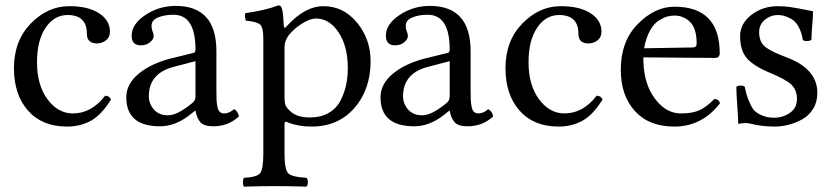

<svg xmlns="http://www.w3.org/2000/svg" viewBox="-20 -472 3094 716"><path d="M394 -101Q359 -44 319.5 -22Q280 0 230 0Q137 0 84.5 -59.5Q32 -119 32 -218Q32 -320 95 -384.5Q158 -449 238 -449Q309 -449 349.5 -422.5Q390 -396 390 -354Q390 -333 375 -321.5Q360 -310 342 -310Q304 -310 304 -346Q304 -416 232 -416Q182 -416 150 -368.5Q118 -321 118 -240Q118 -155 157 -102Q196 -49 252 -49Q321 -49 372 -115Q388 -115 394 -101Z M709 -244 629 -223Q535 -199 535 -113Q535 -86 553.5 -64Q572 -42 607 -42Q641 -42 695 -86Q709 -96 709 -112ZM545 -375Q545 -364 549 -355Q553 -346 553 -337Q553 -326 539.5 -314.5Q526 -303 505 -303Q471 -303 471 -339Q471 -382 522 -416Q573 -450 635 -450Q787 -450 787 -281V-134Q787 -111 787.5 -100Q788 -89 790.5 -75Q793 -61 799.5 -55Q806 -49 817 -49Q834 -49 853 -65Q868 -56 871 -38Q832 -1 775 -1Q741 -1 727.5 -16Q714 -31 709 -59H707L687 -43Q633 -1 577 -1Q451 -1 451 -109Q451 -159 497 -197Q543 -235 617 -254L703 -275Q709 -278 709 -287Q709 -417 627 -417Q594 -417 569.5 -407Q545 -397 545 -375Z M1057 -341Q1041 -319 1041 -297V-115Q1041 -89 1045 -79Q1049 -69 1065 -55Q1089 -34 1136 -34Q1176 -34 1205 -50.5Q1234 -67 1249 -95.5Q1264 -124 1270.5 -154Q1277 -184 1277 -218Q1277 -300 1242.5 -351.5Q1208 -403 1158 -403Q1137 -403 1107 -384.5Q1077 -366 1057 -341ZM1362 -244Q1362 -138 1301.5 -69Q1241 0 1142 0Q1093 0 1055 -15Q1047 -19 1044 -18Q1041 -17 1041 -8V100Q1041 160 1054.5 174Q1068 188 1123 191Q1128 196 1128 208Q1128 219 1123 224Q1057 222 1002 222Q960 222 890 224Q886 220 886 208Q886 195 890 191Q937 189 949.5 174.5Q962 160 962 100V-327Q962 -369 950.5 -380Q939 -391 897 -395Q891 -412 895 -423Q969 -433 1018 -452Q1026 -452 1030 -444Q1036 -430 1038 -378Q1040 -361 1049 -374Q1117 -449 1186 -449Q1261 -449 1311.5 -387.5Q1362 -326 1362 -244Z M1657 -244 1577 -223Q1483 -199 1483 -113Q1483 -86 1501.5 -64Q1520 -42 1555 -42Q1589 -42 1643 -86Q1657 -96 1657 -112ZM1493 -375Q1493 -364 1497 -355Q1501 -346 1501 -337Q1501 -326 1487.5 -314.5Q1474 -303 1453 -303Q1419 -303 1419 -339Q1419 -382 1470 -416Q1521 -450 1583 -450Q1735 -450 1735 -281V-134Q1735 -111 1735.5 -100Q1736 -89 1738.5 -75Q1741 -61 1747.5 -55Q1754 -49 1765 -49Q1782 -49 1801 -65Q1816 -56 1819 -38Q1780 -1 1723 -1Q1689 -1 1675.5 -16Q1662 -31 1657 -59H1655L1635 -43Q1581 -1 1525 -1Q1399 -1 1399 -109Q1399 -159 1445 -197Q1491 -235 1565 -254L1651 -275Q1657 -278 1657 -287Q1657 -417 1575 -417Q1542 -417 1517.5 -407Q1493 -397 1493 -375Z M2227 -101Q2192 -44 2152.5 -22Q2113 0 2063 0Q1970 0 1917.5 -59.5Q1865 -119 1865 -218Q1865 -320 1928 -384.5Q1991 -449 2071 -449Q2142 -449 2182.5 -422.5Q2223 -396 2223 -354Q2223 -333 2208 -321.5Q2193 -310 2175 -310Q2137 -310 2137 -346Q2137 -416 2065 -416Q2015 -416 1983 -368.5Q1951 -321 1951 -240Q1951 -155 1990 -102Q2029 -49 2085 -49Q2154 -49 2205 -115Q2221 -115 2227 -101Z M2382 -292 2563 -295Q2578 -295 2578 -309Q2578 -366 2553.5 -390Q2529 -414 2495 -414Q2482 -414 2469 -410.5Q2456 -407 2437.5 -396Q2419 -385 2404 -358Q2389 -331 2382 -292ZM2495 0Q2400 0 2347.5 -58Q2295 -116 2295 -212Q2295 -318 2358.5 -382.5Q2422 -447 2495 -447Q2664 -447 2664 -273Q2664 -256 2645 -256L2379 -258Q2379 -174 2411 -121Q2455 -49 2520 -49Q2562 -49 2588.5 -61Q2615 -73 2644 -103Q2661 -102 2665 -87Q2598 0 2495 0Z M2726 -148Q2731 -153 2743 -153Q2751 -153 2757 -149Q2762 -126 2765.5 -115Q2769 -104 2777.5 -85Q2786 -66 2796 -57Q2806 -48 2824.5 -40.5Q2843 -33 2867 -33Q2899 -33 2925.5 -51Q2952 -69 2952 -103Q2952 -136 2931.5 -156Q2911 -176 2850 -201Q2790 -226 2765 -255Q2740 -284 2740 -337Q2740 -384 2782 -416.5Q2824 -449 2881 -449Q2904 -449 2928 -445.5Q2952 -442 2978.5 -436.5Q3005 -431 3012 -430Q3012 -414 3009 -378Q3006 -342 3006 -324Q3002 -319 2988 -319Q2978 -319 2974 -323Q2969 -353 2957.5 -373Q2946 -393 2930.5 -401.5Q2915 -410 2903.5 -413Q2892 -416 2881 -416Q2854 -416 2832.5 -398.5Q2811 -381 2811 -352Q2811 -315 2834 -297Q2857 -279 2911 -259Q3028 -216 3028 -126Q3028 -91 3011.5 -65Q2995 -39 2969 -25.5Q2943 -12 2918 -6Q2893 0 2869 0Q2820 0 2778 -11Q2771 -13 2758 -13Q2748 -13 2733 -10Q2733 -30 2729.5 -76.5Q2726 -123 2726 -148Z"/></svg>

Font: Fedorovsk Unicode
Style: Medium
Weight: 500
Designer: Aleksandr Andreev and Nikita Simmons
Version: Version 3.2